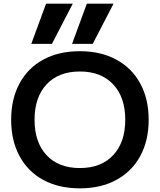

<svg xmlns="http://www.w3.org/2000/svg" viewBox="-20 -1020 873 1050"><path d="M41 -365Q41 -479 87 -564Q133 -649 217.5 -694.5Q302 -740 417 -740Q531 -740 616 -694Q701 -648 747 -563.5Q793 -479 793 -365Q793 -251 747 -166.5Q701 -82 616 -36Q531 10 417 10Q302 10 217.5 -35.5Q133 -81 87 -166Q41 -251 41 -365ZM417 -101Q533 -101 599 -171.5Q665 -242 665 -365Q665 -488 599 -558.5Q533 -629 417 -629Q300 -629 234.5 -558.5Q169 -488 169 -365Q169 -242 234.5 -171.5Q300 -101 417 -101ZM374 -780 455 -1000H601L487 -780ZM232 -1000H378L264 -780H151Z"/></svg>

Font: Enso SemiBold
Style: Regular
Weight: 600
Designer: Coji Morishita
Foundry: UNDERFOREST DESIGN
Version: Version 1.000